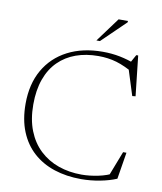

<svg xmlns="http://www.w3.org/2000/svg" viewBox="-95 -957 882 1044"><g transform="rotate(10 345.5 -435.5)"><path d="M422 -14.5Q465.5 -14.5 513.8 -24.5Q562 -34.5 599.5 -55L564 -19L624 -174H642.5L618.5 -26.5Q580 -10 528 0Q476 10 424 10Q343 10 275.2 -12.2Q207.5 -34.5 158.5 -78.8Q109.5 -123 82.8 -188.8Q56 -254.5 56 -341.5Q56 -450.5 101 -529Q146 -607.5 228.2 -650Q310.5 -692.5 421 -692.5Q471 -692.5 516 -683.5Q561 -674.5 606 -657L577 -659L603 -706H613.5L638 -485L620 -483L567 -650.5L606.5 -604.5Q549 -638 502.2 -651.8Q455.5 -665.5 401.5 -665.5Q333.5 -665.5 278 -645.5Q222.5 -625.5 182 -585.5Q141.5 -545.5 119.8 -485.2Q98 -425 98 -345Q98 -263 122.5 -201Q147 -139 191.2 -97.5Q235.5 -56 294.5 -35.2Q353.5 -14.5 422 -14.5ZM375.5 -747 474.5 -881H526V-874L395 -747Z"/></g></svg>

Font: Newsreader ExtraLight
Style: Regular
Weight: 250
Designer: Hugues Gentile
Foundry: Production Type
Version: Version 1.003